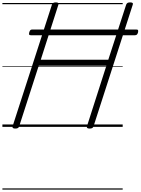

<svg xmlns="http://www.w3.org/2000/svg" viewBox="-20 -1058 1172 1601"><path d="M107 14Q79 14 85 -5L413 -1019Q416 -1029 423.5 -1033.5Q431 -1038 446 -1038Q474 -1038 467 -1019L320 -560H883L1032 -1019Q1036 -1029 1043 -1033.5Q1050 -1038 1066 -1038Q1094 -1038 1087 -1019L760 -5Q757 5 749.5 9.5Q742 14 727 14Q699 14 705 -5L867 -510H303L140 -5Q137 5 129.5 9.5Q122 14 107 14ZM238 -764Q225 -764 223 -770.5Q221 -777 224 -788Q227 -799 232 -805.5Q237 -812 250 -812H1116Q1130 -812 1131.5 -805Q1133 -798 1131 -788Q1128 -777 1122.5 -770.5Q1117 -764 1104 -764ZM0 513H1003V523H0ZM0 -20H1003V0H0ZM0 -505H1003V-500H0ZM0 -1033H1003V-1023H0Z"/></svg>

Font: Playwrite IN Guides
Style: Regular
Weight: 400
Designer: Veronika Burian, José Scaglione
Foundry: TypeTogether
Version: Version 1.003